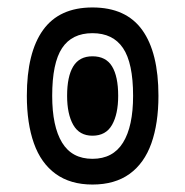

<svg xmlns="http://www.w3.org/2000/svg" viewBox="-20 -485 497 515"><path d="M228 10Q169 10 129.5 -18.5Q90 -47 71 -100.5Q52 -154 52 -228Q52 -344 95.5 -404.5Q139 -465 228 -465Q318 -465 361.5 -404.5Q405 -344 405 -228Q405 -154 386 -100.5Q367 -47 327.5 -18.5Q288 10 228 10ZM228 -59Q283 -59 310 -102.5Q337 -146 337 -228Q337 -316 310 -356Q283 -396 228 -396Q173 -396 146.5 -356Q120 -316 120 -228Q120 -146 146.5 -102.5Q173 -59 228 -59ZM228 -121Q193 -121 176.5 -150Q160 -179 160 -228Q160 -280 176.5 -307Q193 -334 228 -334Q264 -334 280.5 -307Q297 -280 297 -228Q297 -179 280.5 -150Q264 -121 228 -121Z"/></svg>

Font: Noto Sans Thai ExtraCondensed
Style: Regular
Weight: 400
Width: 2
Designer: Monotype Design Team
Foundry: Monotype Imaging Inc.
Version: Version 2.002